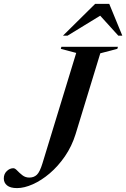

<svg xmlns="http://www.w3.org/2000/svg" viewBox="-76 -955 648 985"><path d="M312 -267.5Q292.5 -204.5 257.2 -153.2Q222 -102 179 -65.5Q136 -29 92 -9.5Q48 10 11.5 10Q-23 10 -39.8 -3.8Q-56.5 -17.5 -56.5 -39.5Q-56.5 -62.5 -41.2 -77.2Q-26 -92 -7.5 -92Q1 -92 12.2 -80Q23.5 -68 38.8 -56Q54 -44 74.5 -44Q98 -44 113.2 -58.5Q128.5 -73 142 -117.5L315 -683.5L236 -704.5L239 -715H529L526 -704.5L438.5 -681.5ZM247 -772 412 -935H484.5L551.5 -772H531L438 -874.5L270.5 -772Z"/></svg>

Font: Newsreader 72pt Medium
Style: Italic
Weight: 500
Italic angle: -17°
Designer: Hugues Gentile
Foundry: Production Type
Version: Version 1.003; ttfautohint (v1.8.3)